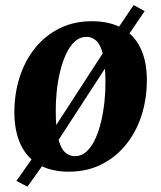

<svg xmlns="http://www.w3.org/2000/svg" viewBox="-20 -650 622 742"><path d="M86 71.5 43.5 49 115 -52.5 153 -98.5 413.5 -500 434 -538 496.5 -630.5 539 -607 475.5 -513.5 443.5 -474 181.5 -71 155.5 -26ZM335 -568Q402.5 -568 449.8 -542.2Q497 -516.5 522 -466.2Q547 -416 547.5 -343.5Q548 -271 527.8 -206.5Q507.5 -142 468.2 -92.8Q429 -43.5 372.8 -15Q316.5 13.5 245 13.5Q179 13.5 132.2 -12.5Q85.5 -38.5 61 -89Q36.5 -139.5 35.5 -212Q35 -285 55.2 -349.5Q75.5 -414 114.5 -463Q153.5 -512 209.2 -540Q265 -568 335 -568ZM315 -507.5Q288.5 -507.5 268.8 -489.2Q249 -471 235 -440.5Q221 -410 212 -372.2Q203 -334.5 199 -294.5Q195 -254.5 195.5 -218Q195.5 -152 205 -114.5Q214.5 -77 231 -61.8Q247.5 -46.5 269 -46.5Q295 -46.5 314.5 -64.5Q334 -82.5 348.2 -113.2Q362.5 -144 371.2 -182Q380 -220 384 -260Q388 -300 387.5 -337Q387 -403.5 377.8 -440.5Q368.5 -477.5 352.2 -492.5Q336 -507.5 315 -507.5Z"/></svg>

Font: Merriweather 20pt ExtraBold
Style: Italic
Weight: 800
Italic angle: -7.8°
Version: Version 2.101